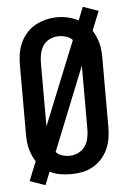

<svg xmlns="http://www.w3.org/2000/svg" viewBox="-57 -827 614 919"><g transform="rotate(-5 250.0 -367.5)"><path d="M124 50 50 24 87 -68Q78 -82 71 -98Q64 -114 59.5 -131Q55 -148 53.5 -165.5Q52 -183 52 -200V-535Q52 -562 56.5 -589Q61 -616 72.5 -641Q84 -666 102.5 -686.5Q121 -707 145 -720Q169 -733 196 -739.5Q223 -746 250 -746Q276 -746 302 -740Q328 -734 351 -722L376 -785L450 -759L413 -667Q422 -653 429 -637Q436 -621 440.5 -604Q445 -587 446.5 -569.5Q448 -552 448 -535V-200Q448 -173 443.5 -146Q439 -119 427.5 -94Q416 -69 397.5 -49Q379 -29 355 -15.5Q331 -2 304 3Q277 8 250 8Q224 8 198 3.5Q172 -1 149 -13ZM153 -230 315 -631Q302 -644 284.5 -649.5Q267 -655 249 -655Q227 -655 206.5 -645.5Q186 -636 174 -618Q162 -600 157.5 -578.5Q153 -557 153 -535ZM250 -80Q272 -80 292.5 -89.5Q313 -99 325.5 -117Q338 -135 342.5 -156.5Q347 -178 347 -200V-505L186 -104Q198 -91 215 -85.5Q232 -80 250 -80Z"/></g></svg>

Font: Zed Sans Semibold
Style: Regular
Weight: 600
Designer: Belleve Invis
Foundry: Belleve Invis
Version: Version 1.0.0; ttfautohint (v1.8.4)